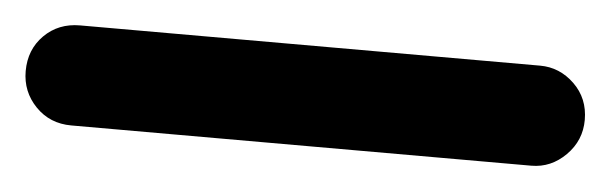

<svg xmlns="http://www.w3.org/2000/svg" viewBox="-68 -46 620 195"><g transform="rotate(5 242.0 51.0)"><path d="M8 102Q-14 102 -28.5 87Q-43 72 -43 51Q-43 29 -28.5 14.5Q-14 0 8 0H477Q497 0 512 14.5Q527 29 527 51Q527 72 512 87Q497 102 477 102Z"/></g></svg>

Font: Comfortaa
Style: Bold
Weight: 700
Designer: Johan Aakerlund
Foundry: Johan Aakerlund
Version: Version 3.104; ttfautohint (v1.8.1.43-b0c9)